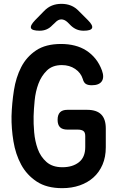

<svg xmlns="http://www.w3.org/2000/svg" viewBox="-20 -970 640 1000"><path d="M424 -261Q424 -281 414 -288Q404 -295 384 -295H331Q305 -295 292.5 -307.5Q280 -320 280 -346Q280 -372 292.5 -385Q305 -398 331 -398H434Q483 -398 507 -374Q531 -350 531 -301V-203Q531 -152 514 -112.5Q497 -73 467 -46Q437 -19 395.5 -4.5Q354 10 304 10Q223 10 171 -24.5Q119 -59 90 -113Q61 -167 50 -234Q39 -301 40 -365Q42 -432 52.5 -499.5Q63 -567 90.5 -620.5Q118 -674 168 -707.5Q218 -741 298 -741Q336 -741 369.5 -732.5Q403 -724 430 -706.5Q457 -689 477.5 -663.5Q498 -638 511 -603Q524 -567 510 -546.5Q496 -526 458 -526Q438 -526 427 -533Q416 -540 411 -559Q401 -591 371.5 -611Q342 -631 302 -631Q253 -631 224 -602.5Q195 -574 180 -533.5Q165 -493 160.5 -446.5Q156 -400 155 -365Q154 -327 158 -281Q162 -235 176.5 -194.5Q191 -154 222 -126.5Q253 -99 305 -99Q358 -99 391 -125Q424 -151 424 -204ZM187 -810Q147 -810 141.5 -823.5Q136 -837 163 -865L209 -912Q228 -932 250.5 -941Q273 -950 300 -950Q327 -950 349.5 -941Q372 -932 391 -912L438 -865Q465 -838 459.5 -824Q454 -810 416 -810Q396 -810 380 -816.5Q364 -823 350 -836L332 -854Q316 -869 299.5 -869Q283 -869 268 -853L252 -838Q239 -824 222.5 -817Q206 -810 187 -810Z"/></svg>

Font: Maple Mono NL SemiBold
Style: Regular
Weight: 600
Monospace: yes
Designer: subframe7536
Version: Version 7.000